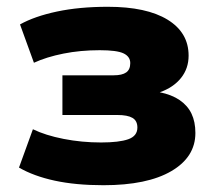

<svg xmlns="http://www.w3.org/2000/svg" viewBox="-20 -535 644 566"><path d="M285 11Q203 11 141 -2.5Q79 -16 36 -41L77 -154Q114 -136 167.5 -125.5Q221 -115 278 -115Q331 -115 358 -124.5Q385 -134 385 -159Q385 -179 370.5 -187.5Q356 -196 326 -196H164V-313H315Q340 -313 352 -321.5Q364 -330 364 -349Q364 -368 344.5 -377.5Q325 -387 274 -387Q217 -387 167 -377Q117 -367 80 -350L39 -463Q82 -487 148 -501Q214 -515 298 -515Q412 -515 474 -477Q536 -439 536 -371Q536 -333 513.5 -305Q491 -277 451 -263Q486 -256 509.5 -240Q533 -224 544.5 -200Q556 -176 556 -143Q556 -72 485 -30.5Q414 11 285 11Z"/></svg>

Font: Nunito Sans 8pt Black
Style: Regular
Weight: 900
Version: Version 3.101;gftools[0.9.27]